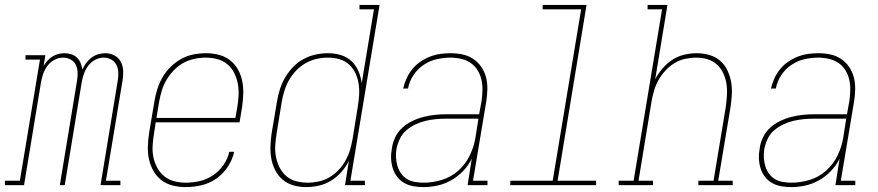

<svg xmlns="http://www.w3.org/2000/svg" viewBox="-60 -755 3580 783"><path d="M-40 0V-18H21L103 -512H44V-530H125L118 -487Q125 -498 134 -508Q143 -518 154.5 -525Q166 -532 178.5 -535Q191 -538 204 -538Q218 -538 231.5 -533.5Q245 -529 254.5 -519.5Q264 -510 269 -497.5Q274 -485 276 -471Q282 -485 291 -497.5Q300 -510 312.5 -519.5Q325 -529 340 -533.5Q355 -538 369 -538Q390 -538 407.5 -528.5Q425 -519 433.5 -501.5Q442 -484 442.5 -463Q443 -442 439 -422L372 -18H431V0H350L420 -425Q423 -442 422.5 -459Q422 -476 415 -490Q408 -504 394 -512Q380 -520 363 -520Q345 -520 328 -511Q311 -502 299.5 -486.5Q288 -471 282 -453.5Q276 -436 273 -418L204 0H184L254 -425Q257 -442 256.5 -459Q256 -476 249.5 -490Q243 -504 228.5 -512Q214 -520 197 -520Q179 -520 162 -511Q145 -502 133.5 -486.5Q122 -471 116 -453.5Q110 -436 107 -418L38 0Z M697 8Q670 8 644 1.5Q618 -5 598 -20.5Q578 -36 565.5 -58.5Q553 -81 547.5 -106Q542 -131 543 -158.5Q544 -186 548 -213L570 -343Q574 -368 582 -393Q590 -418 603.5 -441Q617 -464 636.5 -483Q656 -502 679.5 -515Q703 -528 729 -533Q755 -538 780 -538Q807 -538 832.5 -531.5Q858 -525 878 -509.5Q898 -494 910.5 -471.5Q923 -449 928 -423.5Q933 -398 932 -371Q931 -344 927 -317L917 -256H575L568 -210Q564 -186 562.5 -161.5Q561 -137 565.5 -114.5Q570 -92 581 -71.5Q592 -51 609.5 -36.5Q627 -22 650 -16Q673 -10 697 -10Q726 -10 754.5 -16.5Q783 -23 808.5 -40Q834 -57 851.5 -82.5Q869 -108 875 -136H895Q888 -104 869 -75Q850 -46 822 -26.5Q794 -7 761.5 0.5Q729 8 697 8ZM900 -274 908 -320Q912 -344 913 -368.5Q914 -393 909.5 -415.5Q905 -438 894.5 -458.5Q884 -479 866.5 -493.5Q849 -508 826 -514Q803 -520 779 -520Q756 -520 732.5 -515Q709 -510 688 -498.5Q667 -487 649.5 -469Q632 -451 619.5 -430Q607 -409 600 -386Q593 -363 589 -340L578 -274Z M1189 8Q1162 8 1137 1Q1112 -6 1093 -22Q1074 -38 1062.5 -60.5Q1051 -83 1046.5 -108Q1042 -133 1043 -160Q1044 -187 1048 -213L1070 -343Q1074 -368 1082 -392.5Q1090 -417 1103.5 -440Q1117 -463 1136 -482.5Q1155 -502 1178.5 -514.5Q1202 -527 1227 -532.5Q1252 -538 1278 -538Q1305 -538 1330 -530.5Q1355 -523 1373.5 -505.5Q1392 -488 1402 -464.5Q1412 -441 1415 -415L1465 -717H1406V-735H1488L1369 -18H1428V0H1347L1363 -100Q1351 -75 1332.5 -54Q1314 -33 1290.5 -18.5Q1267 -4 1240.5 2Q1214 8 1189 8ZM1195 -10Q1217 -10 1240 -15Q1263 -20 1283.5 -32Q1304 -44 1321 -62Q1338 -80 1349.5 -101Q1361 -122 1367.5 -144Q1374 -166 1378 -189L1399 -319Q1403 -343 1404.5 -366.5Q1406 -390 1402.5 -413Q1399 -436 1389.5 -456.5Q1380 -477 1363.5 -492Q1347 -507 1324.5 -513.5Q1302 -520 1278 -520Q1255 -520 1232 -515Q1209 -510 1187.5 -498Q1166 -486 1148.5 -468Q1131 -450 1119 -429Q1107 -408 1100 -385.5Q1093 -363 1089 -340L1068 -210Q1064 -186 1062.5 -162Q1061 -138 1065.5 -115Q1070 -92 1080.5 -71.5Q1091 -51 1108 -36.5Q1125 -22 1148 -16Q1171 -10 1195 -10Z M1667 8Q1646 8 1626 4.5Q1606 1 1589 -8.5Q1572 -18 1560 -33.5Q1548 -49 1542 -68Q1536 -87 1535 -107.5Q1534 -128 1538 -149Q1541 -172 1551.5 -194.5Q1562 -217 1580 -233.5Q1598 -250 1620.5 -261Q1643 -272 1666.5 -278Q1690 -284 1713 -286.5Q1736 -289 1759 -289H1894L1904 -344Q1907 -366 1907.5 -388.5Q1908 -411 1903 -431.5Q1898 -452 1887 -469.5Q1876 -487 1859 -498.5Q1842 -510 1820.5 -515Q1799 -520 1777 -520Q1749 -520 1720.5 -513.5Q1692 -507 1667 -490Q1642 -473 1625.5 -447.5Q1609 -422 1604 -394H1584Q1589 -415 1598 -435Q1607 -455 1621 -472.5Q1635 -490 1654 -503Q1673 -516 1693.5 -524Q1714 -532 1735 -535Q1756 -538 1777 -538Q1802 -538 1826 -533Q1850 -528 1869.5 -515Q1889 -502 1902.5 -482.5Q1916 -463 1922 -440Q1928 -417 1927.5 -391.5Q1927 -366 1923 -341L1869 -18H1928V0H1847L1864 -108Q1851 -81 1829 -58Q1807 -35 1780.5 -20Q1754 -5 1725 1.5Q1696 8 1667 8ZM1668 -10Q1705 -10 1742.5 -21.5Q1780 -33 1809.5 -59.5Q1839 -86 1856 -121.5Q1873 -157 1879 -194L1891 -271H1759Q1738 -271 1717 -269Q1696 -267 1675 -262Q1654 -257 1634 -247.5Q1614 -238 1597 -223.5Q1580 -209 1570.5 -188.5Q1561 -168 1557 -148Q1554 -130 1555 -112Q1556 -94 1561 -77.5Q1566 -61 1576 -47Q1586 -33 1600.5 -24.5Q1615 -16 1632.5 -13Q1650 -10 1668 -10Z M2021 0V-18H2194L2310 -717H2153V-735H2332L2214 -18H2371V0Z M2463 0V-18H2524L2640 -717H2581V-735H2662L2612 -432Q2624 -455 2642 -476Q2660 -497 2682.5 -511.5Q2705 -526 2730.5 -532Q2756 -538 2781 -538Q2807 -538 2832 -531Q2857 -524 2876 -508Q2895 -492 2906 -469Q2917 -446 2921.5 -421Q2926 -396 2924.5 -369.5Q2923 -343 2919 -317L2869 -18H2928V0H2788V-18H2850L2900 -320Q2903 -343 2904.5 -367Q2906 -391 2902.5 -413.5Q2899 -436 2889.5 -456.5Q2880 -477 2863.5 -492Q2847 -507 2825 -513.5Q2803 -520 2779 -520Q2757 -520 2734 -515Q2711 -510 2690.5 -497.5Q2670 -485 2653.5 -467Q2637 -449 2625.5 -428.5Q2614 -408 2607.5 -386Q2601 -364 2597 -341L2544 -18H2603V0Z M3167 8Q3146 8 3126 4.5Q3106 1 3089 -8.5Q3072 -18 3060 -33.5Q3048 -49 3042 -68Q3036 -87 3035 -107.5Q3034 -128 3038 -149Q3041 -172 3051.5 -194.5Q3062 -217 3080 -233.5Q3098 -250 3120.5 -261Q3143 -272 3166.5 -278Q3190 -284 3213 -286.5Q3236 -289 3259 -289H3394L3404 -344Q3407 -366 3407.5 -388.5Q3408 -411 3403 -431.5Q3398 -452 3387 -469.5Q3376 -487 3359 -498.5Q3342 -510 3320.5 -515Q3299 -520 3277 -520Q3249 -520 3220.5 -513.5Q3192 -507 3167 -490Q3142 -473 3125.5 -447.5Q3109 -422 3104 -394H3084Q3089 -415 3098 -435Q3107 -455 3121 -472.5Q3135 -490 3154 -503Q3173 -516 3193.5 -524Q3214 -532 3235 -535Q3256 -538 3277 -538Q3302 -538 3326 -533Q3350 -528 3369.5 -515Q3389 -502 3402.5 -482.5Q3416 -463 3422 -440Q3428 -417 3427.5 -391.5Q3427 -366 3423 -341L3369 -18H3428V0H3347L3364 -108Q3351 -81 3329 -58Q3307 -35 3280.5 -20Q3254 -5 3225 1.5Q3196 8 3167 8ZM3168 -10Q3205 -10 3242.5 -21.5Q3280 -33 3309.5 -59.5Q3339 -86 3356 -121.5Q3373 -157 3379 -194L3391 -271H3259Q3238 -271 3217 -269Q3196 -267 3175 -262Q3154 -257 3134 -247.5Q3114 -238 3097 -223.5Q3080 -209 3070.5 -188.5Q3061 -168 3057 -148Q3054 -130 3055 -112Q3056 -94 3061 -77.5Q3066 -61 3076 -47Q3086 -33 3100.5 -24.5Q3115 -16 3132.5 -13Q3150 -10 3168 -10Z"/></svg>

Font: Iosevka Curly Slab ThObl
Style: Regular
Weight: 100
Italic angle: -9°
Monospace: yes
Designer: Belleve Invis
Foundry: Belleve Invis
Version: Version 11.0.0; ttfautohint (v1.8.3)